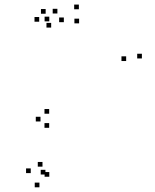

<svg xmlns="http://www.w3.org/2000/svg" viewBox="-20 -776 660 818"><path d="M584.5 -527V-547H564.5V-527ZM316 -736.5V-756.5H296V-736.5ZM174.5 -717.5V-737.5H154.5V-717.5ZM147 -683.5V-703.5H127V-683.5ZM198 -658.5V-678.5H178V-658.5ZM317 -676.5V-696.5H297V-676.5ZM517.5 -516V-536H497.5V-516ZM189.5 -291.5V-311.5H169.5V-291.5ZM152.5 -258.5V-278.5H132.5V-258.5ZM189.5 -231.5V-251.5H169.5V-231.5ZM190 -23V-43H170V-23ZM161 -66V-86H141V-66ZM173.5 -32.5V-52.5H153.5V-32.5ZM252 -681.5V-701.5H232V-681.5ZM224.5 -718.5V-738.5H204.5V-718.5ZM190 -685V-705H170V-685ZM111 -38.5V-58.5H91V-38.5ZM148 22V2H128V22Z"/></svg>

Font: Monaspace Radon Dots Var
Style: Regular
Weight: 400
Designer: Riley Cran and the Lettermatic Team
Version: Version 1.100 (Monaspace Radon Dots)